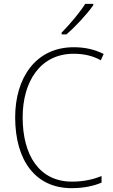

<svg xmlns="http://www.w3.org/2000/svg" viewBox="-20 -970 589 1000"><path d="M466 -943V-950H424C395 -904 344 -844 301 -800V-791H326C373 -831 434 -897 466 -943ZM364 -690C410 -690 459 -682 505 -656L520 -689C472 -713 421 -724 364 -724C165 -724 59 -563 59 -359C59 -135 164 10 353 10C418 10 470 -2 509 -19V-53C469 -37 419 -24 355 -24C187 -24 98 -158 98 -359C98 -543 188 -690 364 -690Z"/></svg>

Font: Noto Sans Bengali SemiCondensed ExtraLight
Style: Regular
Weight: 200
Width: 4
Designer: Joana Ranito - Universal Thirst; Jelle Bosma - Monotype Design Team
Foundry: Universal Thirst ehf.
Version: Version 3.000